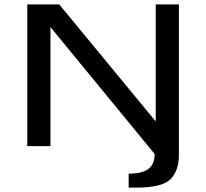

<svg xmlns="http://www.w3.org/2000/svg" viewBox="-20 -669 944 879"><path d="M688 36C688 97 653 126 569 126V190H601C680 190 732 178 759 153C785 128 799 90 799 41V-649H693V-113L251 -649H105V0H211V-545Z"/></svg>

Font: Gamestation Extended
Style: Regular
Weight: 400
Width: 7
Designer: Jonas Hecksher
Foundry: Jonas Hecksher, Playtypeª, e-types AS
Version: Version 1.003